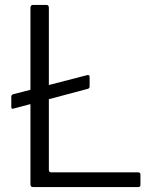

<svg xmlns="http://www.w3.org/2000/svg" viewBox="-20 -762 636 782"><path d="M345 -410Q345 -402 337 -400L36 -320Q30 -318 28 -320Q26 -322 26 -327V-367Q26 -372 28 -374.5Q30 -377 33 -378L335 -456Q345 -458 345 -449ZM104 -730Q104 -742 115 -742H169Q179 -742 179 -730V-70Q179 -60 189 -60H542Q552 -60 552 -51V-9Q552 -5 550 -2.5Q548 0 542 0H116Q109 0 106.5 -3Q104 -6 104 -12V-730Z"/></svg>

Font: Libre Franklin Light
Style: Regular
Weight: 300
Designer: Pablo Impallari, Rodrigo Fuenzalida, Nhung Nguyen
Foundry: Impallari Type
Version: Version 3.000